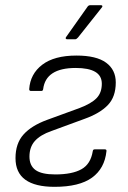

<svg xmlns="http://www.w3.org/2000/svg" viewBox="-20 -711 496 743"><path d="M191 12Q116 12 78 -15.5Q40 -43 40 -99Q40 -156 71 -190.5Q102 -225 162 -247L288 -293Q333 -310 353.5 -331Q374 -352 374 -387Q374 -418 348.5 -433Q323 -448 273 -448Q157 -448 147 -366Q146 -359 140 -359H100Q93 -359 93 -366Q97 -425 143.5 -460.5Q190 -496 276 -496Q353 -496 390.5 -468.5Q428 -441 428 -392Q428 -336 397 -304Q366 -272 307 -251L179 -204Q136 -189 115 -165.5Q94 -142 94 -105Q94 -70 117.5 -53Q141 -36 194 -36Q259 -36 295 -56Q331 -76 339 -126Q340 -133 346 -133H386Q393 -133 392 -126Q385 -59 336 -23.5Q287 12 191 12ZM240 -559Q236 -559 234.5 -561.5Q233 -564 236 -568L318 -684Q322 -691 330 -691H370Q375 -691 376 -688Q377 -685 374 -682L282 -566Q276 -559 271 -559Z"/></svg>

Font: Sofia Sans Light
Style: Italic
Weight: 300
Italic angle: -9°
Version: Version 4.100-B